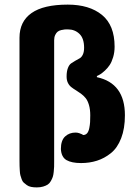

<svg xmlns="http://www.w3.org/2000/svg" viewBox="-20 -710 605 836"><path d="M274.9 -689.9Q369.1 -689.9 424.1 -645Q479 -600.1 479 -506.8Q479 -482.4 472.7 -461.2Q466.3 -439.9 457.5 -426.8Q448.7 -413.6 437 -402.8Q425.3 -392.1 417.5 -387.2Q409.7 -382.3 401.9 -378.9V-374Q523.9 -347.7 523.9 -208Q523.9 -150.4 507.6 -108.2Q491.2 -65.9 462.9 -43.2Q434.6 -20.5 402.3 -10.3Q370.1 0 333 0Q292 0 269.5 -12.9Q247.1 -25.9 245.1 -61Q245.1 -98.6 263.4 -115.7Q281.7 -132.8 309.1 -132.8Q316.9 -132.8 325.2 -130.1Q333.5 -127.4 337.9 -125L341.8 -122.1Q352.5 -122.1 359.1 -129.6Q365.7 -137.2 368.7 -151.9Q371.6 -166.5 372.3 -178.5Q373 -190.4 373 -208Q373 -233.4 367.4 -252.7Q361.8 -272 352.8 -283Q343.8 -293.9 332.5 -302.2Q321.3 -310.5 310.3 -317.1Q299.3 -323.7 290.3 -330.8Q281.2 -337.9 275.6 -349.4Q270 -360.8 270 -377Q270 -398.9 275.6 -413.6Q281.2 -428.2 289.8 -434.1Q298.3 -439.9 308.1 -445.6Q317.9 -451.2 326.4 -455.8Q335 -460.4 340.6 -472.2Q346.2 -483.9 346.2 -502Q346.2 -543 325.9 -562.5Q305.7 -582 275.9 -582Q267.6 -582 262.2 -581.8Q256.8 -581.5 246.8 -579.1Q236.8 -576.7 231 -572Q225.1 -567.4 220.5 -557.9Q215.8 -548.3 215.8 -535.2V-8.8Q215.8 7.3 215.6 15.9Q215.3 24.4 213.9 38.6Q212.4 52.7 209.7 60.5Q207 68.4 201.4 78.4Q195.8 88.4 188 93.5Q180.2 98.6 168 102.3Q155.8 106 140.1 106Q126.5 106 115.5 103.8Q104.5 101.6 96.7 95.9Q88.9 90.3 83.3 85.2Q77.6 80.1 74.2 70.1Q70.8 60.1 68.8 53.2Q66.9 46.4 66.2 33.4Q65.4 20.5 65.2 13.2Q64.9 5.9 64.9 -8.8V-545.9Q64.9 -616.2 117.2 -653.1Q169.4 -689.9 274.9 -689.9Z"/></svg>

Font: Concert One
Style: Regular
Weight: 400
Designer: Johan Kallas, Mihkel Virkus
Foundry: Johan Kallas, Mihkel Virkus
Version: Version 1.003